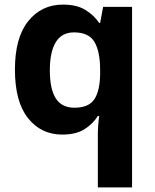

<svg xmlns="http://www.w3.org/2000/svg" viewBox="-20 -576 673 836"><path d="M406 11Q406 -9 407.5 -30Q409 -51 412 -71H406Q385 -37 348 -13.5Q311 10 251 10Q159 10 102 -61.5Q45 -133 45 -273Q45 -412 103 -484Q161 -556 254 -556Q314 -556 351.5 -533Q389 -510 412 -476H416L429 -546H555V240H406ZM304 -107Q366 -107 390.5 -143.5Q415 -180 416 -253V-271Q416 -351 391.5 -393Q367 -435 302 -435Q249 -435 223 -392.5Q197 -350 197 -270Q197 -188 223 -147.5Q249 -107 304 -107Z"/></svg>

Font: Noto Sans Sundanese
Style: Bold
Weight: 700
Version: Version 2.003